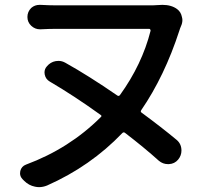

<svg xmlns="http://www.w3.org/2000/svg" viewBox="-20 -730 831 790"><path d="M707 -154.3Q726.6 -137.7 726.6 -110.4Q726.6 -89.8 712.9 -73.2Q698.2 -55.7 674.8 -54.7Q672.9 -54.7 670.9 -54.7Q650.4 -54.7 633.8 -68.4Q574.2 -122.1 494.1 -183.6Q488.3 -187.5 483.4 -182.6Q352.5 -45.9 173.8 33.2Q157.2 40 140.6 40Q132.8 40 124 38.1Q98.6 33.2 79.1 13.7L72.3 6.8Q62.5 -3.9 62.5 -16.6Q62.5 -21.5 63.5 -26.4Q68.4 -45.9 86.9 -52.7Q265.6 -119.1 394.5 -248Q400.4 -252.9 394.5 -256.8Q286.1 -335 184.6 -394.5Q168 -404.3 164.1 -422.9Q163.1 -427.7 163.1 -431.6Q163.1 -446.3 172.9 -457Q187.5 -474.6 209 -478.5Q214.8 -479.5 220.7 -479.5Q235.4 -479.5 249 -471.7Q343.8 -418.9 462.9 -336.9Q468.8 -333 473.6 -338.9Q564.5 -464.8 599.6 -603.5Q599.6 -606.4 598.1 -608.9Q596.7 -611.3 593.8 -611.3H210Q182.6 -611.3 146.5 -609.4Q145.5 -609.4 144.5 -609.4Q124 -609.4 108.4 -624Q92.8 -638.7 92.8 -660.2Q92.8 -681.6 108.4 -697.3Q123 -710 142.6 -710Q144.5 -710 146.5 -710Q183.6 -708 210 -708H608.4Q617.2 -708 627 -709Q637.7 -710 648.4 -710Q685.5 -710 709 -692.4Q724.6 -680.7 728.5 -660.2Q730.5 -653.3 730.5 -647.5Q730.5 -634.8 724.6 -622.1Q720.7 -613.3 717.8 -603.5Q657.2 -417 561.5 -277.3Q556.6 -270.5 562.5 -266.6Q643.6 -207 707 -154.3Z"/></svg>

Font: Gen Jyuu Gothic P Medium
Style: Regular
Weight: 500
Designer: [Source Han Sans]
Ryoko NISHIZUKA  (kana & ideographs); Paul D. Hunt (Latin, Greek & Cyrillic); Wenlong ZHANG  (bopomofo
Version: Version 1.002.20150607